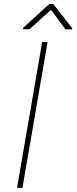

<svg xmlns="http://www.w3.org/2000/svg" viewBox="-20 -916 373 936"><path d="M332.5 -777.8 332 -772.9 299.8 -772.5 228.5 -868.2 124 -773.4H92.3L92.8 -780.3L220.2 -896.5H239.7ZM89.4 0H63L185.5 -710.9H211.9Z"/></svg>

Font: TypoPRO Roboto
Style: Italic
Weight: 250
Italic angle: -12°
Designer: Google
Version: Version 2.136; 2016